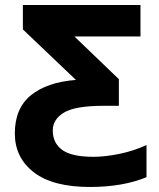

<svg xmlns="http://www.w3.org/2000/svg" viewBox="-20 -734 631 764"><path d="M338 10Q190 10 114.5 -48.5Q39 -107 39 -203Q39 -303 103 -355Q167 -407 282 -416L71 -617V-714H539V-589H276L453 -419V-313H393Q279 -313 234.5 -286Q190 -259 190 -215Q190 -165 227.5 -137.5Q265 -110 352 -110Q399 -110 456.5 -122Q514 -134 563 -157V-29Q469 10 338 10Z"/></svg>

Font: Noto IKEA Latin
Style: Bold
Weight: 700
Designer: Monotype Design Team
Foundry: Monotype Imaging Inc.
Version: Version 1.0